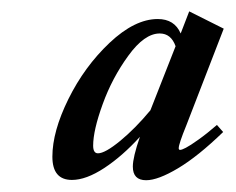

<svg xmlns="http://www.w3.org/2000/svg" viewBox="-20 -588 406 331"><path d="M104 -277.8Q70.3 -277.8 70.3 -317.9Q70.3 -361.3 97.9 -417.2Q125.5 -473.1 168.9 -514.2Q212.4 -555.2 252 -555.2Q280.8 -555.2 291.5 -530.3L306.2 -568.4L365.7 -538.6L301.3 -372.1Q288.1 -339.8 288.1 -332.5Q288.1 -329.6 290.5 -329.6Q293.5 -329.6 300.5 -333.3Q307.6 -336.9 322 -347.2Q336.4 -357.4 354 -372.6L364.7 -360.4Q321.3 -318.4 286.9 -297.9Q252.4 -277.3 231.9 -277.3Q209 -277.3 209 -300.8Q209 -316.9 221.2 -352.1Q190.9 -318.8 159.7 -298.3Q128.4 -277.8 104 -277.8ZM140.6 -336.9Q140.6 -323.7 148.9 -323.7Q161.1 -323.7 187.3 -345.2Q213.4 -366.7 239.3 -397.9L282.7 -508.3Q274.9 -530.3 255.4 -530.3Q229 -530.3 201.2 -491.9Q173.3 -453.6 157 -408.4Q140.6 -363.3 140.6 -336.9Z"/></svg>

Font: Elstob 10pt
Style: Italic
Weight: 400
Italic angle: -20°
Designer: Peter S. Baker
Version: Version 1.015